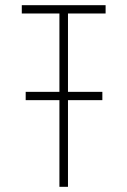

<svg xmlns="http://www.w3.org/2000/svg" viewBox="-20 -720 490 740"><path d="M209 0V-334H79V-366H209V-668H64V-700H387V-668H242V-366H374.5V-334H242V0Z"/></svg>

Font: Trispace Condensed Thin
Style: Regular
Weight: 100
Width: 3
Designer: Tyler Finck
Foundry: Etcetera Type Company
Version: Version 1.210; ttfautohint (v1.8.3)